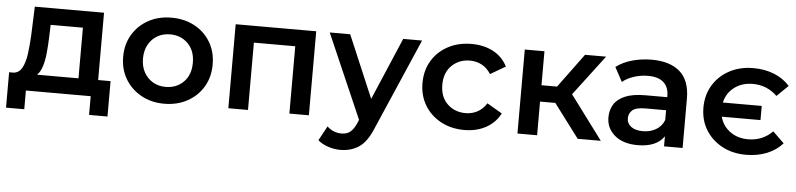

<svg xmlns="http://www.w3.org/2000/svg" viewBox="-45 -779 5044 1216"><g transform="rotate(5 2477.5 -171.0)"><path d="M9 119V-106H35Q72 -108 91 -143Q110 -178 117.5 -233.5Q125 -289 128 -351L135 -534H575V-106H654V119H537V0H125V119ZM450 -106V-428H245L242 -342Q240 -292 235.5 -246Q231 -200 219.5 -163.5Q208 -127 187 -106Z M1004 7Q922 7 858 -28.5Q794 -64 757 -125.5Q720 -187 720 -267Q720 -347 757 -408.5Q794 -470 858 -505Q922 -540 1004 -540Q1087 -540 1151.5 -505Q1216 -470 1252.5 -408.5Q1289 -347 1289 -267Q1289 -187 1252.5 -125.5Q1216 -64 1151.5 -28.5Q1087 7 1004 7ZM1004 -100Q1073 -100 1118 -145Q1163 -190 1163 -267Q1163 -344 1118 -389Q1073 -434 1004 -434Q959 -434 923.5 -413.5Q888 -393 867 -355.5Q846 -318 846 -267Q846 -216 867 -178.5Q888 -141 923.5 -120.5Q959 -100 1004 -100Z M1412 0V-534H1924V0H1800V-428H1537V0Z M2141 201Q2102 201 2063 188Q2024 175 1998 152L2048 60Q2087 97 2140 97Q2173 97 2194.5 80Q2216 63 2234 23L2243 1L2010 -534H2140L2308 -138L2477 -534H2597L2347 43Q2310 134 2259 167.5Q2208 201 2141 201Z M2912 7Q2828 7 2762.5 -28.5Q2697 -64 2660 -125.5Q2623 -187 2623 -267Q2623 -347 2660 -408.5Q2697 -470 2762.5 -505Q2828 -540 2912 -540Q2990 -540 3049.5 -508.5Q3109 -477 3140 -416L3044 -360Q3020 -398 2985.5 -416Q2951 -434 2911 -434Q2842 -434 2795.5 -389Q2749 -344 2749 -267Q2749 -189 2795.5 -144.5Q2842 -100 2911 -100Q2951 -100 2985.5 -118Q3020 -136 3044 -174L3140 -118Q3109 -58 3049.5 -25.5Q2990 7 2912 7Z M3633 0 3472 -214H3375V0H3250V-534H3375V-318H3474L3633 -534H3767L3573 -278L3780 0Z M4182 0V-64Q4134 7 4014 7Q3922 7 3868.5 -38Q3815 -83 3815 -153Q3815 -198 3836.5 -234Q3858 -270 3907 -291Q3956 -312 4037 -312H4175V-320Q4175 -375 4142 -405.5Q4109 -436 4042 -436Q3997 -436 3953.5 -422Q3910 -408 3880 -383L3831 -474Q3874 -507 3933.5 -523.5Q3993 -540 4057 -540Q4173 -540 4236.5 -484.5Q4300 -429 4300 -313V0ZM4175 -167V-229H4046Q3982 -229 3960 -208Q3938 -187 3938 -158Q3938 -124 3965 -104Q3992 -84 4040 -84Q4086 -84 4122.5 -105Q4159 -126 4175 -167Z M4703 8Q4618 8 4551.5 -27.5Q4485 -63 4447 -125Q4409 -187 4409 -267Q4409 -347 4447 -409.5Q4485 -472 4551.5 -507.5Q4618 -543 4703 -543Q4776 -543 4835.5 -519Q4895 -495 4935 -450L4863 -380Q4799 -443 4708 -443Q4639 -443 4590.5 -406Q4542 -369 4529 -309H4776V-219H4530Q4545 -161 4593 -126Q4641 -91 4708 -91Q4800 -91 4863 -155L4935 -85Q4895 -40 4835.5 -16Q4776 8 4703 8Z"/></g></svg>

Font: Montserrat SemiBold
Style: Regular
Weight: 600
Designer: Julieta Ulanovsky
Foundry: Julieta Ulanovsky
Version: Version 9.000; ttfautohint (v1.8.4.7-5d5b)